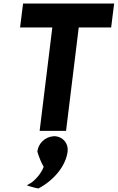

<svg xmlns="http://www.w3.org/2000/svg" viewBox="-20 -733 668 1090"><path d="M364 126C369 82 339 47 299 41C292 40 288 40 279 41C235 46 197 81 192 128C202 161 215 192 228 214C212 258 171 297 153 307L132 319L153 326C168 331 183 334 198 337C285 291 354 210 364 126ZM111 -713 94 -577H277L205 10H355L427 -577H611L628 -713Z"/></svg>

Font: Bluebird
Style: SfBdObl
Weight: 700
Designer: Jasper
Foundry: Cannot Into Space Fonts
Version: Version 0.98